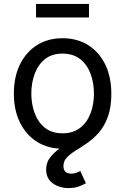

<svg xmlns="http://www.w3.org/2000/svg" viewBox="-20 -748 640 981"><path d="M299.3 11.7Q225.1 11.7 169.2 -23.4Q113.3 -58.6 82 -122.1Q50.8 -185.5 50.8 -269.5Q50.8 -355 82 -418.7Q113.3 -482.4 169.2 -517.6Q225.1 -552.7 299.3 -552.7Q374 -552.7 430.2 -517.6Q486.3 -482.4 517.6 -418.7Q548.8 -355 548.8 -269.5Q548.8 -185.5 517.6 -122.1Q486.3 -58.6 430.2 -23.4Q374 11.7 299.3 11.7ZM299.3 -66.9Q354.5 -66.9 390.1 -95.2Q425.8 -123.5 442.9 -169.7Q460 -215.8 460 -269.5Q460 -323.7 442.9 -370.4Q425.8 -417 390.1 -445.6Q354.5 -474.1 299.3 -474.1Q244.6 -474.1 209.5 -445.6Q174.3 -417 157.2 -370.6Q140.1 -324.2 140.1 -269.5Q140.1 -215.8 157.2 -169.7Q174.3 -123.5 209.5 -95.2Q244.6 -66.9 299.3 -66.9ZM330.6 212.9Q283.2 212.9 249.5 188.5Q215.8 164.1 215.8 118.2Q215.8 83 235.4 57.4Q254.9 31.7 285.9 9.8Q316.9 -12.2 351.8 -35.9Q386.7 -59.6 417.7 -90.3Q448.7 -121.1 468.3 -164.6Q487.8 -208 487.8 -269.5H548.8Q548.8 -199.7 531.2 -151.6Q513.7 -103.5 485.8 -71.5Q458 -39.6 426.5 -17.8Q395 3.9 367.2 21Q339.4 38.1 321.8 56.4Q304.2 74.7 304.2 100.6Q304.2 139.2 344.7 139.2Q358.4 139.2 369.6 135Q380.9 130.9 390.1 125.5L418.9 188.5Q404.3 196.8 382.6 204.8Q360.8 212.9 330.6 212.9ZM434.6 -728V-658.7H164.1V-728Z"/></svg>

Font: Inter-Regular
Style: Regular
Weight: 400
Designer: Rasmus Andersson
Foundry: rsms
Version: Version 4.000;git-a52131595